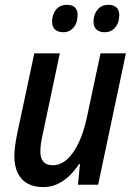

<svg xmlns="http://www.w3.org/2000/svg" viewBox="-20 -760 550 790"><path d="M157.7 9.8Q119.6 9.8 93 -5.1Q66.4 -20 52.7 -48.6Q39.1 -77.1 39.1 -117.2Q39.1 -136.2 42.2 -160.4Q45.4 -184.6 50.3 -208L121.1 -540.5H226.1L156.2 -209.5Q151.4 -188.5 148.7 -170.2Q146 -151.9 146 -136.7Q146 -109.4 158.4 -94.7Q170.9 -80.1 197.3 -80.1Q228.5 -80.1 255.6 -104Q282.7 -127.9 304 -173.1Q325.2 -218.3 338.4 -281.2L393.6 -540.5H498L383.8 0H300.8L309.1 -85H305.2Q288.1 -58.6 265.9 -37.1Q243.7 -15.6 216.8 -2.9Q189.9 9.8 157.7 9.8ZM410.6 -627.4Q389.6 -627.4 377.2 -638.2Q364.7 -648.9 364.7 -670.9Q364.7 -699.7 380.9 -720Q397 -740.2 426.8 -740.2Q446.8 -740.2 458.7 -729.7Q470.7 -719.2 470.7 -697.8Q470.7 -666.5 454.1 -647Q437.5 -627.4 410.6 -627.4ZM240.2 -627.4Q219.2 -627.4 206.8 -638.2Q194.3 -648.9 194.3 -670.9Q194.3 -699.7 210.2 -720Q226.1 -740.2 255.9 -740.2Q269.5 -740.2 279.1 -735.6Q288.6 -731 293.9 -721.7Q299.3 -712.4 299.3 -697.8Q299.3 -666.5 283 -647Q266.6 -627.4 240.2 -627.4Z"/></svg>

Font: Open Sans SemiCondensed SemiBold
Style: Italic
Weight: 600
Width: 4
Italic angle: -12°
Designer: Monotype Design Team
Foundry: Monotype Imaging Inc.
Version: Version 3.000